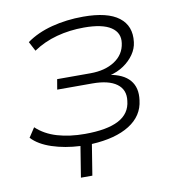

<svg xmlns="http://www.w3.org/2000/svg" viewBox="-73 -562 704 761"><g transform="rotate(-10 278.5 -181.5)"><path d="M192 132 212 8Q150 5 98.5 -12Q47 -29 19 -59L44 -97Q78 -65 127.5 -50.5Q177 -36 238 -36Q327 -36 374 -60.5Q421 -85 426 -136Q432 -180 399.5 -204Q367 -228 301 -228H160L167 -269H301Q360 -269 399 -294.5Q438 -320 444 -365Q450 -406 415.5 -429Q381 -452 307 -452Q249 -452 197 -438Q145 -424 102 -395L82 -433Q125 -464 184.5 -479.5Q244 -495 311 -495Q409 -495 454.5 -460Q500 -425 492 -361Q489 -335 473 -312Q457 -289 432 -272Q407 -255 374 -247L372 -250Q429 -241 455 -210.5Q481 -180 474 -130Q467 -68 410.5 -32.5Q354 3 258 8L238 132Z"/></g></svg>

Font: Nunito Sans 10pt SemiExpanded ExtraLight
Style: Italic
Weight: 250
Width: 6
Italic angle: -9°
Designer: Vernon Adams
Foundry: Vernon Adams
Version: Version 3.101;gftools[0.9.27]